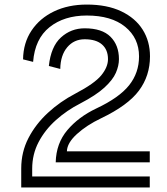

<svg xmlns="http://www.w3.org/2000/svg" viewBox="-20 -821 730 841"><path d="M224 -110Q226 -193 275 -251Q324 -309 402 -346Q502 -393 545.5 -447.5Q589 -502 589 -574Q589 -654 528.5 -703.5Q468 -753 360 -753Q261 -753 197 -702Q133 -651 125 -550L81 -561Q82 -633 118 -687Q154 -741 216.5 -771Q279 -801 360 -801Q449 -801 511 -771.5Q573 -742 605 -691Q637 -640 637 -574Q637 -489 588.5 -424Q540 -359 423 -303Q360 -273 317 -234Q274 -195 273 -158H636V-110ZM73 -83Q73 -155 104.5 -216Q136 -277 189.5 -326.5Q243 -376 310 -411Q394 -455 423.5 -491Q453 -527 453 -562Q453 -603 427 -626Q401 -649 351 -649Q304 -649 274.5 -614Q245 -579 244 -519L194 -532Q203 -617 247 -657Q291 -697 351 -697Q427 -697 464 -660Q501 -623 501 -562Q501 -533 487.5 -502Q474 -471 437.5 -437.5Q401 -404 332 -368Q273 -338 225 -295Q177 -252 149 -198.5Q121 -145 121 -82V-48H636V0H73Z"/></svg>

Font: Train One
Style: Regular
Weight: 400
Designer: Fontworks Inc.
Foundry: Fontworks Inc.
Version: Version 1.100